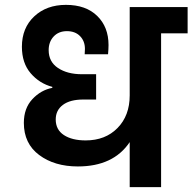

<svg xmlns="http://www.w3.org/2000/svg" viewBox="-20 -769 791 789"><path d="M300 -85Q204 -85 141 -132Q78 -179 78 -264Q78 -324 113 -361.5Q148 -399 195 -408V-412Q142 -426 106 -468Q70 -510 70 -577Q70 -654 120.5 -701.5Q171 -749 251 -749Q333 -749 379.5 -703.5Q426 -658 426 -584Q426 -568 424 -546H328Q329 -558 329 -568Q329 -600 309 -620.5Q289 -641 255 -641Q221 -641 200.5 -619Q180 -597 180 -563Q180 -515 218.5 -489.5Q257 -464 316 -464H375V-360H322Q268 -360 238.5 -338Q209 -316 209 -278Q209 -236 242.5 -214Q276 -192 332 -192Q413 -192 463 -243Q513 -294 513 -377V-740H751V-632H642V0H513V-185Q446 -85 300 -85Z"/></svg>

Font: SVN-Poppins SemiBold
Style: Regular
Weight: 600
Designer: Ninad Kale (Devanagari), Jonny Pinhorn (Latin)
Foundry: Indian Type Foundry
Version: Version 3.002 2017